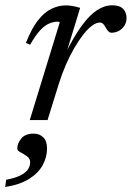

<svg xmlns="http://www.w3.org/2000/svg" viewBox="-72 -466 511 745"><path d="M160 -379.5Q158.5 -380.5 156.8 -381.2Q155 -382 152.5 -382Q135.5 -382 118.2 -374.5Q101 -367 83 -347.5Q65 -328 45 -292.5L28.5 -299.5Q50.5 -355.5 75.5 -387.2Q100.5 -419 128 -432Q155.5 -445 183 -445Q193 -445 202.2 -443.8Q211.5 -442.5 220.8 -440.5Q230 -438.5 239 -435.5L185.5 -261H183Q216 -326.5 245.8 -367Q275.5 -407.5 304.5 -426.5Q333.5 -445.5 363.5 -445.5Q392.5 -445.5 405.8 -431.5Q419 -417.5 419 -396Q419 -379.5 410.8 -366.5Q402.5 -353.5 389.2 -346.2Q376 -339 360 -339Q354.5 -339 349.8 -343.2Q345 -347.5 339 -357.5Q333.5 -368.5 328 -373.5Q322.5 -378.5 314.5 -378.5Q302 -378.5 285.8 -366.8Q269.5 -355 252.2 -333.2Q235 -311.5 217.5 -281.8Q200 -252 184.2 -216Q168.5 -180 156 -140L112.5 0H43.5ZM-5 110.5Q-5 91 10.2 71.8Q25.5 52.5 59.5 52.5Q80.5 52.5 95.5 66.5Q110.5 80.5 110.5 110Q110.5 144 93.5 175Q76.5 206 40.5 228.5Q4.5 251 -52 259.5L-48 231.5Q-11.5 224.5 8.5 214Q28.5 203.5 36.8 190.8Q45 178 45 163.5Q45 149 32.5 140.2Q20 131.5 7.5 125Q-5 118.5 -5 110.5Z"/></svg>

Font: Newsreader 24pt
Style: Italic
Weight: 400
Italic angle: -17°
Designer: Hugues Gentile
Foundry: Production Type
Version: Version 1.003